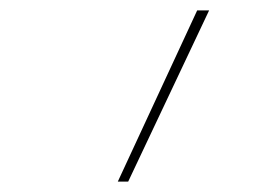

<svg xmlns="http://www.w3.org/2000/svg" viewBox="-20 -792 540 370"><path d="M207 -442 360 -772H383L227 -442Z"/></svg>

Font: Iosevka SS04 Thin Oblique
Style: Regular
Weight: 100
Italic angle: -9°
Monospace: yes
Designer: Belleve Invis
Foundry: Belleve Invis
Version: Version 19.0.0; ttfautohint (v1.8.4)